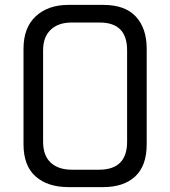

<svg xmlns="http://www.w3.org/2000/svg" viewBox="-20 -762 695 784"><path d="M76 -173V-563Q76 -649 126 -695.5Q176 -742 259 -742H402Q491 -742 535 -694Q579 -646 579 -563V-173Q579 -85 532 -41.5Q485 2 402 2H259Q175 2 125.5 -41.5Q76 -85 76 -173ZM384 -69Q499 -69 499 -183V-557Q499 -670 387 -670H272Q218 -670 187 -640.5Q156 -611 156 -557V-183Q156 -127 187 -98Q218 -69 274 -69Z"/></svg>

Font: Exo
Style: Regular
Weight: 400
Designer: Natanael Gama
Foundry: Natanael Gama
Version: Version 1.500; ttfautohint (v1.6)